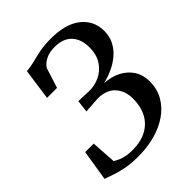

<svg xmlns="http://www.w3.org/2000/svg" viewBox="-212 -874 1004 1004"><g transform="rotate(-45 290.0 -372.0)"><path d="M223 8.5Q169 8.5 128.8 0.2Q88.5 -8 60.5 -18.2Q32.5 -28.5 15 -33.5L42.5 -204.5H105.5L114.5 -66Q127 -58.5 142 -51.8Q157 -45 177.2 -40.8Q197.5 -36.5 225 -36.5Q287 -36.5 330 -59.8Q373 -83 395.2 -125.2Q417.5 -167.5 417.5 -225.5Q417.5 -283 384.2 -319.8Q351 -356.5 286 -356.5L197.5 -350.5L205.5 -418.5L280 -415.5Q322.5 -414 360.5 -432Q398.5 -450 422.2 -486.2Q446 -522.5 446 -576Q446 -636.5 413.5 -671.5Q381 -706.5 318.5 -706.5Q278.5 -706.5 251.5 -692.5Q224.5 -678.5 211.5 -657.5L176 -546H102L126.5 -719.5Q154 -721 183.5 -728.8Q213 -736.5 249.5 -744Q286 -751.5 333.5 -751.5Q445.5 -751.5 503.5 -704.5Q561.5 -657.5 561.5 -582.5Q561.5 -540 544 -507.5Q526.5 -475 498 -451.5Q469.5 -428 435.2 -412.8Q401 -397.5 367.5 -389.5Q419.5 -386.5 459 -365.8Q498.5 -345 520.8 -309.8Q543 -274.5 543 -227.5Q543 -171.5 518 -127.8Q493 -84 449 -53.5Q405 -23 347 -7.2Q289 8.5 223 8.5Z"/></g></svg>

Font: Merriweather 60pt Medium
Style: Italic
Weight: 500
Italic angle: -7.8°
Version: Version 2.101